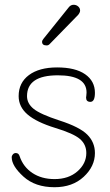

<svg xmlns="http://www.w3.org/2000/svg" viewBox="-20 -775 462 803"><path d="M175 -585Q156 -585 156 -600Q156 -606 162 -613L268 -745Q276 -755 288 -755Q299 -755 307 -748Q315 -741 315 -731Q315 -723 307 -713L187 -590Q182 -585 175 -585ZM208 8Q127 8 78 -36.5Q29 -81 29 -117Q29 -124 34 -129.5Q39 -135 46 -135Q58 -135 62 -122Q77 -77 115.5 -51.5Q154 -26 208 -26Q267 -26 304 -58.5Q341 -91 341 -135Q341 -171 314 -194Q287 -217 211 -240Q133 -264 95.5 -296Q58 -328 58 -373Q58 -429 101 -461Q144 -493 219 -493Q295 -493 336 -464.5Q377 -436 377 -387Q377 -349 358 -349Q340 -349 340 -367Q340 -369 341 -375Q342 -381 342 -388Q342 -460 222 -460Q93 -460 93 -373Q93 -342 121 -319.5Q149 -297 229 -271Q313 -244 345 -212Q377 -180 377 -135Q377 -79 330 -35.5Q283 8 208 8Z"/></svg>

Font: Comic Neue Light
Style: Regular
Weight: 300
Designer: Craig Rozynski
Foundry: Craig Rozynski
Version: Version 2.003